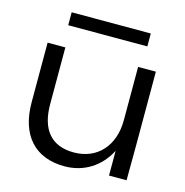

<svg xmlns="http://www.w3.org/2000/svg" viewBox="-110 -844 928 961"><g transform="rotate(15 354.0 -364.0)"><path d="M627 0 628 -178V-563H536V-287C536 -154 457 -66 335 -66C220 -66 159 -136 159 -269V-563H67V-254C67 -85 154 13 308 13C408 13 490 -39 536 -128V0ZM554 -674V-741H144V-674Z"/></g></svg>

Font: Bounded Light
Style: Regular
Weight: 300
Designer: Vlad Churkin
Version: Version 3.0